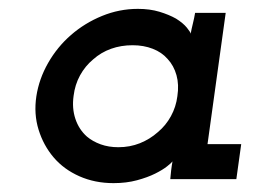

<svg xmlns="http://www.w3.org/2000/svg" viewBox="-20 -404 587 433"><path d="M62 -187Q68 -226 88.5 -262Q109 -298 140 -325Q171 -352 210 -368Q249 -384 291 -384Q318 -384 339.5 -377.5Q361 -371 377 -362Q393 -352 401.5 -341.5Q410 -331 410 -328Q412 -339 415 -351Q418 -363 420 -375H489L448 -79H524L513 0H364L366 -20Q367 -27 367.5 -31Q368 -35 369 -40Q367 -37 357 -29Q347 -21 330 -12.5Q313 -4 289 2.5Q265 9 236 9Q194 9 159 -6.5Q124 -22 101 -49Q78 -76 67 -111.5Q56 -147 62 -187ZM146 -188Q142 -160 150 -136Q158 -112 176 -96Q189 -85 207 -78.5Q225 -72 247 -72Q273 -72 295.5 -81Q318 -90 336 -106Q354 -121 365.5 -142Q377 -163 380 -187Q384 -213 378 -234.5Q372 -256 358 -271Q345 -286 324.5 -294Q304 -302 279 -302Q253 -302 230.5 -294Q208 -286 190 -270Q172 -255 160.5 -234Q149 -213 146 -188Z"/></svg>

Font: Josefin Slab
Style: Bold Italic
Weight: 700
Italic angle: -12°
Designer: Santiago Orozco
Foundry: Typemade
Version: Version 2.000